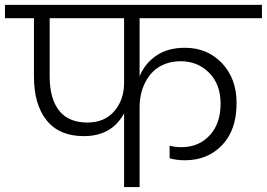

<svg xmlns="http://www.w3.org/2000/svg" viewBox="-49 -760 1084 780"><path d="M306.2 -262.2Q375.5 -262.2 415.3 -308.3Q455.1 -354.5 455.1 -423.8V-686H152.8V-449.2Q152.8 -359.9 190.9 -311Q229 -262.2 306.2 -262.2ZM-28.8 -686V-740.2H1015.1V-686H518.1V-450.2Q539.6 -502.4 586.2 -534.2Q632.8 -565.9 702.1 -565.9Q793.5 -565.9 852.8 -503.4Q912.1 -440.9 912.1 -340.8Q912.1 -231.9 853.3 -170.4Q794.4 -108.9 702.1 -108.9Q667.5 -108.9 640.1 -117.2V-168Q662.6 -162.1 688 -162.1Q758.3 -162.1 802.7 -210Q847.2 -257.8 847.2 -338.9Q847.2 -417 800.8 -464.1Q754.4 -511.2 685.1 -511.2Q649.9 -511.2 621.3 -500Q592.8 -488.8 574 -470.5Q555.2 -452.1 542.2 -427.5Q529.3 -402.8 523.7 -377Q518.1 -351.1 518.1 -324.2V0H455.1V-299.8Q405.3 -207 292 -207Q191.4 -207 140.1 -271.5Q88.9 -335.9 88.9 -449.2V-686Z"/></svg>

Font: PoppinsZ Light
Style: Regular
Weight: 300
Designer: Ninad Kale (Devanagari), Jonny Pinhorn (Latin)
Foundry: Indian Type Foundry
Version: Version 3.002;FEAKit 1.0